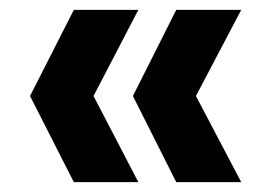

<svg xmlns="http://www.w3.org/2000/svg" viewBox="-20 -490 560 390"><path d="M338 -120 250 -295 338 -470H470L378 -295L470 -120ZM130 -120 41 -295 130 -470H261L170 -295L261 -120Z"/></svg>

Font: DM Sans 24pt ExtraBold
Style: Regular
Weight: 800
Designer: Colophon Foundry, Jonny Pinhorn
Foundry: Colophon Foundry
Version: Version 4.004;gftools[0.9.30]